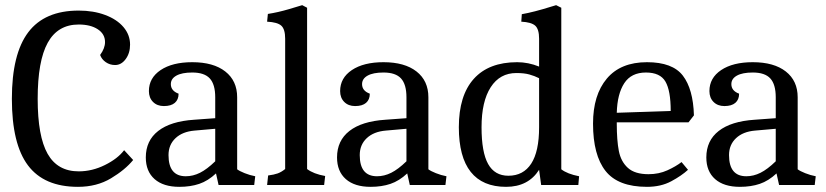

<svg xmlns="http://www.w3.org/2000/svg" viewBox="-20 -717 3201 744"><path d="M26 -334Q26 -508 89.5 -592Q153 -676 285 -676Q342 -676 387.5 -659Q433 -642 458.5 -612Q484 -582 484 -544Q484 -511 467 -488Q450 -465 426 -465Q406 -465 390 -476Q374 -487 368 -504Q387 -530 387 -554Q387 -585 359 -603.5Q331 -622 285 -622Q204 -622 165 -551.5Q126 -481 126 -334Q126 -189 164.5 -121Q203 -53 285 -53Q337 -53 386.5 -77.5Q436 -102 461 -135L496 -97Q465 -59 410 -26Q355 7 282 7Q151 7 88.5 -76Q26 -159 26 -334Z M545 -107Q545 -172 593 -209.5Q641 -247 732 -253L814 -259V-340Q814 -390 793 -413Q772 -436 725 -436Q685 -436 663.5 -424Q642 -412 642 -391Q642 -365 672 -354Q672 -331 657.5 -318.5Q643 -306 615 -306Q589 -306 573 -322Q557 -338 557 -364Q557 -415 602.5 -445.5Q648 -476 725 -476Q807 -476 853 -440Q899 -404 899 -340V-61Q908 -54 928 -46Q948 -38 969 -34L965 0H827L817 -45Q786 -16 752 -4.5Q718 7 675 7Q613 7 579 -23Q545 -53 545 -107ZM814 -92V-218L734 -211Q687 -207 660 -181.5Q633 -156 633 -116Q633 -34 700 -34Q728 -34 755 -47.5Q782 -61 814 -92Z M1085 -62V-567Q1085 -604 1070 -617.5Q1055 -631 1015 -633L1018 -663Q1057 -669 1099.5 -681.5Q1142 -694 1151 -697L1170 -687V-62Q1195 -43 1240 -35L1236 0H1015L1019 -37Q1042 -40 1056 -45Q1070 -50 1085 -62Z M1286 -107Q1286 -172 1334 -209.5Q1382 -247 1473 -253L1555 -259V-340Q1555 -390 1534 -413Q1513 -436 1466 -436Q1426 -436 1404.5 -424Q1383 -412 1383 -391Q1383 -365 1413 -354Q1413 -331 1398.5 -318.5Q1384 -306 1356 -306Q1330 -306 1314 -322Q1298 -338 1298 -364Q1298 -415 1343.5 -445.5Q1389 -476 1466 -476Q1548 -476 1594 -440Q1640 -404 1640 -340V-61Q1649 -54 1669 -46Q1689 -38 1710 -34L1706 0H1568L1558 -45Q1527 -16 1493 -4.5Q1459 7 1416 7Q1354 7 1320 -23Q1286 -53 1286 -107ZM1555 -92V-218L1475 -211Q1428 -207 1401 -181.5Q1374 -156 1374 -116Q1374 -34 1441 -34Q1469 -34 1496 -47.5Q1523 -61 1555 -92Z M1758 -224Q1758 -347 1816 -411.5Q1874 -476 1984 -476Q2027 -476 2069 -459V-567Q2069 -604 2054 -617.5Q2039 -631 2000 -633L2002 -662Q2048 -670 2115 -691L2135 -697L2155 -687V-61Q2178 -43 2224 -34L2221 0H2077L2069 -59Q2027 7 1941 7Q1850 7 1804 -51Q1758 -109 1758 -224ZM2069 -224V-414Q2051 -423 2031 -428.5Q2011 -434 1981 -434Q1917 -434 1881.5 -379Q1846 -324 1846 -224Q1846 -127 1871.5 -81.5Q1897 -36 1950 -36Q2008 -36 2038.5 -83Q2069 -130 2069 -224Z M2278 -238Q2278 -349 2331.5 -412.5Q2385 -476 2487 -476Q2586 -476 2626 -424Q2666 -372 2669 -270L2648 -243H2370V-238Q2370 -173 2378 -132Q2386 -91 2413 -66.5Q2440 -42 2493 -42Q2533 -42 2566 -57Q2599 -72 2621 -89L2646 -59Q2621 -36 2581 -14.5Q2541 7 2487 7Q2375 7 2326.5 -54.5Q2278 -116 2278 -238ZM2483 -436Q2426 -436 2399 -394.5Q2372 -353 2370 -280L2579 -287Q2579 -366 2558.5 -401Q2538 -436 2483 -436Z M2717 -107Q2717 -172 2765 -209.5Q2813 -247 2904 -253L2986 -259V-340Q2986 -390 2965 -413Q2944 -436 2897 -436Q2857 -436 2835.5 -424Q2814 -412 2814 -391Q2814 -365 2844 -354Q2844 -331 2829.5 -318.5Q2815 -306 2787 -306Q2761 -306 2745 -322Q2729 -338 2729 -364Q2729 -415 2774.5 -445.5Q2820 -476 2897 -476Q2979 -476 3025 -440Q3071 -404 3071 -340V-61Q3080 -54 3100 -46Q3120 -38 3141 -34L3137 0H2999L2989 -45Q2958 -16 2924 -4.5Q2890 7 2847 7Q2785 7 2751 -23Q2717 -53 2717 -107ZM2986 -92V-218L2906 -211Q2859 -207 2832 -181.5Q2805 -156 2805 -116Q2805 -34 2872 -34Q2900 -34 2927 -47.5Q2954 -61 2986 -92Z"/></svg>

Font: Caladea
Style: Regular
Weight: 400
Designer: Carolina Giovagnoli and Andres Torresi
Foundry: Carolina Giovagnoli & Andres Torresi
Version: Version 1.001